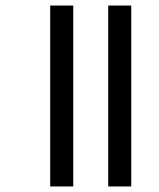

<svg xmlns="http://www.w3.org/2000/svg" viewBox="-20 -674 574 692"><path d="M370 -2V-654H453V-2ZM161 -2V-654H244V-2Z"/></svg>

Font: Noto Sans Tamil UI SemiCondensed
Style: Regular
Weight: 400
Width: 4
Designer: Jelle Bosma - Monotype Design Team
Foundry: Monotype Imaging Inc.
Version: Version 2.004; ttfautohint (v1.8.4.7-5d5b)